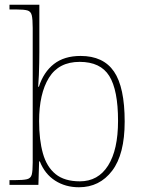

<svg xmlns="http://www.w3.org/2000/svg" viewBox="-20 -780 610 810"><path d="M313 10Q256 10 212.5 -18Q169 -46 148 -99H145L142 0H20V-20H41Q78 -20 94 -24Q110 -28 114 -43.5Q118 -59 118 -94V-662Q118 -699 114 -715.5Q110 -732 95.5 -736Q81 -740 51 -740H20V-760H146V-560Q146 -541 145.5 -515.5Q145 -490 144 -463.5Q143 -437 141 -414H144Q164 -476 207.5 -510Q251 -544 320 -544Q416 -544 461 -478Q506 -412 506 -267Q506 -129 453 -59.5Q400 10 313 10ZM317 -15Q394 -15 436 -81.5Q478 -148 478 -270Q478 -400 441 -459.5Q404 -519 316 -519Q228 -519 186.5 -452Q145 -385 145 -269Q145 -190 161 -133Q177 -76 214.5 -45.5Q252 -15 317 -15Z"/></svg>

Font: Noto Serif Tibetan Thin
Style: Regular
Weight: 250
Version: Version 2.103